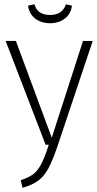

<svg xmlns="http://www.w3.org/2000/svg" viewBox="-20 -878 460 909"><path d="M112.8 -851.1 143.1 -857.9Q157.2 -807.1 216.8 -807.1Q275.9 -807.1 292 -857.9L320.8 -851.1Q315.9 -813 287.4 -790.5Q258.8 -768.1 216.8 -768.1Q174.8 -768.1 146.2 -790.5Q117.7 -813 112.8 -851.1ZM418.9 -684.1 253.9 -190.9Q229 -117.2 209 -80.6Q189 -43.9 161.9 -23.4Q134.8 -2.9 86.9 11.2L78.1 -24.9Q116.2 -37.6 136.5 -52.5Q156.7 -67.4 174.1 -99.1Q191.4 -130.9 210.9 -192.9H195.8L6.8 -684.1H55.2L225.1 -226.1L373 -684.1Z"/></svg>

Font: Fira Sans Compressed ExtraLight
Style: Regular
Weight: 250
Width: 1
Designer: Carrois Corporate & Edenspiekermann AG
Foundry: Carrois Corporate GbR & Edenspiekermann AG
Version: Version 4.203;PS 004.203;hotconv 1.0.88;makeotf.lib2.5.64775